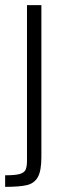

<svg xmlns="http://www.w3.org/2000/svg" viewBox="-25 -530 262 747"><path d="M80 95V-510H136V81Q136 134 122.5 158.5Q109 183 80.5 190Q52 197 -5 197V152Q34 152 51.5 147Q69 142 74.5 130.5Q80 119 80 95Z"/></svg>

Font: Saira SemiCondensed Light
Style: Regular
Weight: 300
Width: 4
Designer: Hector Gatti with collaboration of the Omnibus-Type team
Foundry: Omnibus-Type
Version: Version 0.072; ttfautohint (v1.8)